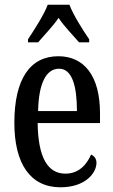

<svg xmlns="http://www.w3.org/2000/svg" viewBox="-20 -786 481 816"><path d="M99 -619V-606H142C169 -638 204 -673 229 -710C253 -673 289 -638 316 -606H359V-619C333 -657 292 -721 275 -766H183C166 -721 124 -657 99 -619ZM237 10C343 10 390 -51 390 -94C390 -113 379 -124 367 -129C348 -85 314 -48 258 -48C183 -48 142 -116 140 -263H405V-305C405 -463 338 -547 228 -547C109 -547 41 -452 41 -264C41 -90 109 10 237 10ZM307 -314H142C144 -429 175 -494 231 -494C286 -494 307 -422 307 -314Z"/></svg>

Font: Noto Serif Tamil ExtraCondensed Medium
Style: Italic
Weight: 500
Width: 2
Italic angle: -12°
Designer: Indian Type Foundry, Tom Grace, and the Monotype Design Team
Foundry: Monotype Imaging Inc.
Version: Version 2.003